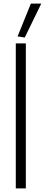

<svg xmlns="http://www.w3.org/2000/svg" viewBox="-20 -1050 250 1070"><path d="M78 -847 152 -1030H210L118 -841ZM68 -808H124V0H68Z"/></svg>

Font: Encode Sans Compressed
Style: Light
Weight: 300
Designer: Pablo Impallari, Andres Torresi
Foundry: Pablo Impallari, Andres Torresi
Version: Version 1.000; ttfautohint (v1.00) -l 8 -r 50 -G 200 -x 14 -